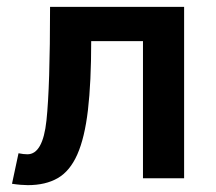

<svg xmlns="http://www.w3.org/2000/svg" viewBox="-20 -520 630 560"><path d="M34 -73Q49 -70 60 -70Q105 -70 115.5 -168.5Q126 -267 126 -500H517V0H397V-400H246Q246 -280 236.5 -199Q227 -118 205.5 -69.5Q184 -21 148.5 -0.5Q113 20 61 20Q52 20 40 19Q28 18 15 16Z"/></svg>

Font: Moderustic Med
Style: Regular
Weight: 500
Designer: Tural Alisoy
Foundry: TAFT Foundry
Version: Version 2.110